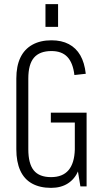

<svg xmlns="http://www.w3.org/2000/svg" viewBox="-20 -902 503 929"><path d="M227 7Q173 7 135 -14Q97 -35 78 -77Q59 -119 59 -180V-522Q59 -582 78.5 -623Q98 -664 136.5 -685.5Q175 -707 229 -707Q278 -707 313 -688.5Q348 -670 368.5 -634.5Q389 -599 395 -545L340 -539Q333 -598 306 -626.5Q279 -655 229 -655Q172 -655 144.5 -623Q117 -591 117 -522V-180Q117 -110 143.5 -77.5Q170 -45 227 -45Q283 -45 311.5 -78.5Q340 -112 342 -178H378Q377 -118 359.5 -77Q342 -36 308.5 -14.5Q275 7 227 7ZM342 -165V-344L361 -309H226V-357H399V0H369ZM261 -882V-772H200V-882Z"/></svg>

Font: Pathway Extreme Condensed Thin
Style: Regular
Weight: 250
Width: 3
Version: Version 1.001;gftools[0.9.26]